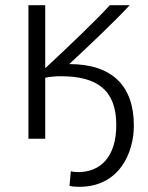

<svg xmlns="http://www.w3.org/2000/svg" viewBox="-20 -537 571 743"><path d="M248 -289C319 -355 425 -455 482 -517H405C361 -467 234 -346 155 -273V-517H90V0H155V-236C166 -239 191 -242 215 -242C357 -242 430 -188 430 -53C430 70 369 129 282 129C269 129 257 127 254 126L249 182C256 185 274 186 286 186C443 186 498 53 498 -51C498 -204 415 -289 248 -289Z"/></svg>

Font: Repo Light
Style: Regular
Weight: 300
Designer: Stefan Peev
Foundry: Context Ltd
Version: Version 001.502